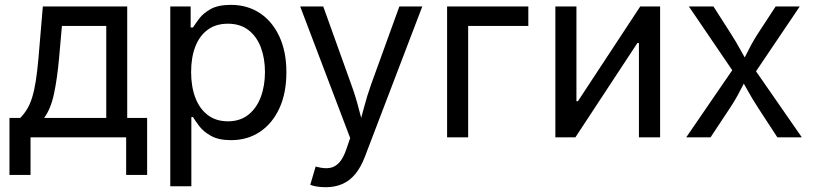

<svg xmlns="http://www.w3.org/2000/svg" viewBox="-20 -573 3397 801"><path d="M19.5 156.7V-81.1H64.5Q81.1 -98.1 93.3 -118.4Q105.5 -138.7 114.3 -167Q123 -195.3 129.4 -235.6Q135.7 -275.9 140.6 -332L158.7 -545.9H510.7V-81.1H593.8V156.7H506.3V0H107.4V156.7ZM164.1 -81.1H423.3V-464.8H238.3L226.6 -332Q218.8 -245.1 205.3 -181.9Q191.9 -118.7 164.1 -81.1Z M690.4 204.1V-545.9H775.4V-458.5H785.2Q794.4 -473.1 811 -495.4Q827.6 -517.6 858.9 -535.2Q890.1 -552.7 943.4 -552.7Q1011.7 -552.7 1063.7 -518.6Q1115.7 -484.4 1145.3 -421.1Q1174.8 -357.9 1174.8 -271.5Q1174.8 -184.6 1145.5 -121.1Q1116.2 -57.6 1064.2 -22.9Q1012.2 11.7 943.8 11.7Q892.1 11.7 860.4 -6.1Q828.6 -23.9 811.5 -46.6Q794.4 -69.3 785.2 -84.5H778.3V204.1ZM930.7 -66.9Q981.9 -66.9 1016.4 -94.5Q1050.8 -122.1 1068.1 -168.7Q1085.4 -215.3 1085.4 -272.5Q1085.4 -329.1 1068.4 -374.8Q1051.3 -420.4 1016.8 -447.3Q982.4 -474.1 930.7 -474.1Q880.4 -474.1 846.2 -448.7Q812 -423.3 794.7 -378.2Q777.3 -333 777.3 -272.5Q777.3 -211.9 794.9 -165.5Q812.5 -119.1 846.9 -93Q881.3 -66.9 930.7 -66.9Z M1274.4 197.8 1296.9 121.6 1306.2 124Q1333 130.9 1355 127.7Q1377 124.5 1394.5 106Q1412.1 87.4 1425.3 48.3L1440.9 2.9L1232.4 -545.9H1328.6L1444.8 -222.2Q1463.4 -171.4 1476.1 -121.6Q1488.8 -71.8 1502.9 -24.9H1470.7Q1484.9 -71.8 1497.8 -121.8Q1510.7 -171.9 1528.8 -222.2L1646 -545.9H1741.7L1502 81.5Q1485.4 125 1462.2 153.1Q1439 181.2 1408.2 194.6Q1377.4 208 1338.9 208Q1315.4 208 1298.3 204.6Q1281.2 201.2 1274.4 197.8Z M2184.1 -545.9V-464.8H1933.1V0H1845.2V-545.9Z M2733.9 0H2645.5V-393.6H2639.2L2380.4 0H2296.9V-545.9H2384.8V-150.9H2391.1L2650.9 -545.9H2733.9Z M2842.8 0 3058.1 -314 3057.6 -246.6 2854 -545.9H2956.5L3024.4 -439.9Q3050.8 -398.9 3070.1 -363.3Q3089.4 -327.6 3109.9 -294.4H3064Q3085 -327.6 3102.3 -363.3Q3119.6 -398.9 3146.5 -439.9L3215.8 -545.9H3316.4L3111.8 -242.7V-307.6L3325.2 0H3223.1L3143.1 -122.6Q3117.2 -162.6 3098.4 -197Q3079.6 -231.4 3059.6 -263.2H3106Q3085.9 -231.4 3068.8 -197Q3051.8 -162.6 3025.4 -122.6L2944.3 0Z"/></svg>

Font: Inter Variable
Style: Regular
Weight: 400
Designer: Rasmus Andersson
Foundry: rsms
Version: Version 4.001;git-9221beed3